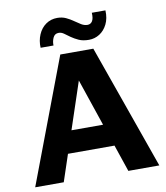

<svg xmlns="http://www.w3.org/2000/svg" viewBox="-93 -937 876 1013"><g transform="rotate(-10 345.5 -430.0)"><path d="M13 0 265 -667H442L678 0H512L299 -629L378 -636L166 0ZM155 -144 188 -263H491L506 -144ZM238 -720H169Q167 -758 181 -790.5Q195 -823 221.5 -841.5Q248 -860 282 -860Q308 -860 328.5 -850.5Q349 -841 366.5 -828.5Q384 -816 400.5 -806Q417 -796 434 -796Q451 -796 460 -810.5Q469 -825 467 -855H540Q542 -812 526.5 -781Q511 -750 485 -733.5Q459 -717 428 -717Q396 -717 374 -727Q352 -737 335 -749Q318 -761 304.5 -771Q291 -781 276 -781Q255 -781 246 -761.5Q237 -742 238 -720Z"/></g></svg>

Font: Maven Pro
Style: Bold
Weight: 700
Designer: Joe Prince
Foundry: Joe Prince
Version: Version 2.103